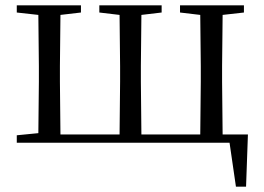

<svg xmlns="http://www.w3.org/2000/svg" viewBox="-20 -536 990 721"><path d="M43 0H842L866 165H904L911 -31H816L814 -229V-288L816 -480L896 -489V-516H656V-489L732 -480L734 -288V-229L732 -31H511L509 -229V-288L511 -480L587 -489V-516H353V-489L429 -480L431 -288V-229L429 -31H207L205 -229V-288L207 -480L284 -489V-516H43V-489L124 -480L126 -288V-229L124 -36L43 -28Z"/></svg>

Font: Source Han Serif CN
Style: Regular
Weight: 400
Designer: Ryoko NISHIZUKA 西塚涼子 (kana & ideographs); Frank Grießhammer (Latin, Greek & Cyrillic); Wenlong ZHANG 张文龙 (bopomofo); San
Foundry: Adobe
Version: Version 2.003;hotconv 1.1.1;makeotfexe 2.6.0